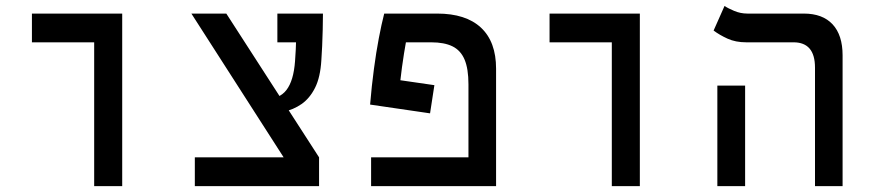

<svg xmlns="http://www.w3.org/2000/svg" viewBox="-20 -632 2970 652"><path d="M299.8 0V-585.9H395V0ZM88.4 -488.3V-585.9H394.5V-488.3Z M1005.9 0 629.9 -585.9H748.5L1063.5 -97.7V0ZM641.6 0V-97.7H1063.5V0ZM873 -245.6 876 -294.4Q928.2 -294.4 952.6 -326.2Q977.1 -357.9 981.9 -424.3Q984.9 -463.4 985.8 -505.4Q986.8 -547.4 986.8 -585.9H1076.7Q1076.7 -560.1 1075.9 -531.2Q1075.2 -502.4 1074 -475.6Q1072.8 -448.7 1071.3 -428.2Q1067.9 -369.6 1049.8 -333.7Q1031.7 -297.9 1003.9 -278.6Q976.1 -259.3 942.1 -252.4Q908.2 -245.6 873 -245.6ZM921.9 -488.3V-585.9H1072.3L1052.2 -488.3Z M1664.6 -97.7V0H1240.2V-97.7ZM1455.1 -342.8 1440.4 -247.1 1236.8 -276.9 1256.3 -371.6ZM1664.6 -398.9V0H1570.8V-345.7Q1570.8 -398.4 1557.6 -429.7Q1544.4 -460.9 1516.6 -474.6Q1488.8 -488.3 1444.3 -488.3H1358.4Q1352.1 -454.1 1345 -403.3Q1337.9 -352.5 1331.1 -275.9L1236.8 -276.9Q1242.2 -341.3 1249.8 -397.9Q1257.3 -454.6 1266.4 -502.2Q1275.4 -549.8 1284.7 -585.9H1464.4Q1562 -585.9 1613.3 -538.1Q1664.6 -490.2 1664.6 -398.9Z M2057.6 0V-585.9H2152.8V0ZM1846.2 -488.3V-585.9H2152.3V-488.3Z M2747.6 0V-402.3Q2747.6 -488.3 2674.8 -488.3H2514.2Q2478 -488.3 2450.7 -500.7Q2423.3 -513.2 2403.3 -528.3L2440.4 -611.8Q2451.7 -604 2473.1 -595Q2494.6 -585.9 2518.1 -585.9H2709.5Q2773.4 -585.9 2807.4 -549.3Q2841.3 -512.7 2841.3 -444.3V0ZM2416 0V-341.3H2510.3V0Z"/></svg>

Font: Cascadia Code
Style: Regular
Weight: 400
Designer: Aaron Bell
Foundry: Saja Typeworks
Version: Version 2404.023